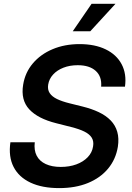

<svg xmlns="http://www.w3.org/2000/svg" viewBox="-20 -968 685 1000"><path d="M288.1 11.7Q199.7 11.7 138.9 -16.8Q78.1 -45.4 50.8 -98.6Q23.4 -151.9 34.2 -227.1H161.1Q156.2 -185.5 171.1 -157Q186 -128.4 218.3 -113.5Q250.5 -98.6 296.4 -98.6Q341.3 -98.6 377.4 -111.8Q413.6 -125 436.8 -149.2Q460 -173.3 464.8 -205.6Q469.2 -231.9 458 -250.5Q446.8 -269 419.9 -282.5Q393.1 -295.9 350.1 -306.6L272.9 -326.2Q177.2 -350.1 132.3 -398.7Q87.4 -447.3 100.6 -526.9Q110.8 -590.3 151.1 -637.9Q191.4 -685.5 254.2 -711.9Q316.9 -738.3 394.5 -738.3Q474.1 -738.3 530.5 -710.9Q586.9 -683.6 613.5 -633.5Q640.1 -583.5 630.9 -516.6H506.8Q511.2 -569.3 478.5 -598.9Q445.8 -628.4 384.8 -628.4Q343.8 -628.4 310.5 -615.5Q277.3 -602.5 256.6 -579.8Q235.8 -557.1 231 -527.8Q226.6 -501.5 238.8 -483.2Q251 -464.8 277.3 -452.1Q303.7 -439.5 341.3 -430.2L410.2 -413.1Q457.5 -401.4 494.6 -383.8Q531.7 -366.2 556.4 -340.8Q581.1 -315.4 590.8 -281.2Q600.6 -247.1 593.8 -203.1Q583 -138.2 543 -89.8Q502.9 -41.5 438.2 -14.9Q373.5 11.7 288.1 11.7ZM358.9 -805.2 457 -948.2H581.5L450.2 -805.2Z"/></svg>

Font: Inter 24pt SemiBold
Style: Italic
Weight: 600
Italic angle: -9.3988°
Designer: Rasmus Andersson
Foundry: rsms
Version: Version 4.001;git-66647c0bb